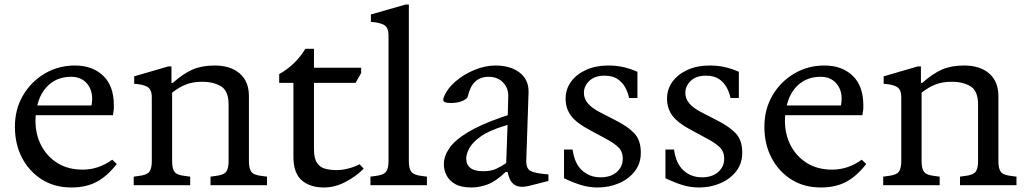

<svg xmlns="http://www.w3.org/2000/svg" viewBox="-20 -820 4543 850"><path d="M296 10Q222 10 166 -25Q110 -60 78 -120.5Q46 -181 46 -259Q46 -336 81.5 -397Q117 -458 177.5 -494Q238 -530 312 -530Q389 -530 436.5 -485Q484 -440 484 -354Q484 -348 484 -341.5Q484 -335 482 -324L480 -310H138Q137 -298 137 -286Q137 -224 163 -175Q189 -126 235.5 -97.5Q282 -69 346 -69Q416 -69 477 -113L497 -94Q454 -39 407 -14.5Q360 10 296 10ZM295 -480Q237 -480 198 -446Q159 -412 145 -353H385Q388 -369 388 -383Q388 -425 363 -452.5Q338 -480 295 -480Z M572 0V-38L594 -41Q630 -45 641 -59.5Q652 -74 652 -106V-389Q652 -425 631.5 -436Q611 -447 574 -449V-482L725 -526H739V-453H745Q791 -494 832 -512Q873 -530 930 -530Q1001 -530 1041.5 -494.5Q1082 -459 1082 -395V-106Q1082 -74 1092.5 -59.5Q1103 -45 1139 -41L1162 -38V0H912V-38L934 -41Q970 -45 981 -59.5Q992 -74 992 -106V-357Q992 -417 959 -437.5Q926 -458 875 -458Q834 -458 803.5 -446Q773 -434 742 -410V-106Q742 -74 752.5 -59.5Q763 -45 799 -41L822 -38V0Z M1414 10Q1352 10 1315.5 -22Q1279 -54 1279 -126V-453H1216V-492Q1288 -532 1332 -604H1370V-520H1579V-497L1554 -453H1370V-159Q1370 -119 1383.5 -99Q1397 -79 1419.5 -73Q1442 -67 1470 -67Q1496 -67 1524 -74.5Q1552 -82 1572 -93L1590 -73Q1555 -38 1508.5 -14Q1462 10 1414 10Z M1620 0V-38L1642 -41Q1678 -45 1689 -59.5Q1700 -74 1700 -106V-663Q1700 -699 1679.5 -710Q1659 -721 1622 -723V-756L1776 -800H1790V-106Q1790 -74 1801 -59.5Q1812 -45 1847 -41L1870 -38V0Z M2067 10Q2021 10 1994.5 -5.5Q1968 -21 1956.5 -44.5Q1945 -68 1945 -93Q1945 -128 1969 -163.5Q1993 -199 2049.5 -233.5Q2106 -268 2201 -301L2228 -310L2230 -394Q2231 -430 2207 -455Q2183 -480 2143 -480Q2070 -480 2051 -393Q2048 -382 2027 -373Q2006 -364 1975 -364Q1957 -364 1948 -368.5Q1939 -373 1944 -388Q1959 -427 1996 -459Q2033 -491 2080.5 -510.5Q2128 -530 2174 -530Q2239 -530 2280 -499Q2321 -468 2320 -412L2310 -113Q2308 -74 2329 -63Q2350 -52 2408 -48V-19L2373 -10Q2340 -1 2322 3Q2304 7 2294 7Q2267 7 2253.5 -5Q2240 -17 2234.5 -33Q2229 -49 2227 -59H2219Q2175 -17 2138.5 -3.5Q2102 10 2067 10ZM2119 -62Q2155 -62 2178.5 -73.5Q2202 -85 2221 -98L2227 -267L2217 -264Q2144 -242 2107 -215Q2070 -188 2057 -162.5Q2044 -137 2044 -119Q2044 -62 2119 -62Z M2627 10Q2588 10 2553.5 -0.5Q2519 -11 2477 -31V-158H2515Q2523 -97 2556.5 -66Q2590 -35 2639 -35Q2684 -35 2710.5 -58.5Q2737 -82 2737 -117Q2737 -150 2716.5 -169Q2696 -188 2662 -206L2597 -241Q2532 -275 2508 -307.5Q2484 -340 2484 -383Q2484 -426 2508.5 -459Q2533 -492 2575.5 -511Q2618 -530 2672 -530Q2712 -530 2744 -522Q2776 -514 2802 -502V-386H2765Q2761 -408 2749 -431Q2737 -454 2715 -469.5Q2693 -485 2656 -485Q2613 -485 2589 -462Q2565 -439 2565 -409Q2565 -384 2582 -363Q2599 -342 2638 -322L2704 -288Q2760 -260 2788.5 -229.5Q2817 -199 2817 -144Q2817 -96 2790 -61.5Q2763 -27 2719.5 -8.5Q2676 10 2627 10Z M3076 10Q3037 10 3002.5 -0.5Q2968 -11 2926 -31V-158H2964Q2972 -97 3005.5 -66Q3039 -35 3088 -35Q3133 -35 3159.5 -58.5Q3186 -82 3186 -117Q3186 -150 3165.5 -169Q3145 -188 3111 -206L3046 -241Q2981 -275 2957 -307.5Q2933 -340 2933 -383Q2933 -426 2957.5 -459Q2982 -492 3024.5 -511Q3067 -530 3121 -530Q3161 -530 3193 -522Q3225 -514 3251 -502V-386H3214Q3210 -408 3198 -431Q3186 -454 3164 -469.5Q3142 -485 3105 -485Q3062 -485 3038 -462Q3014 -439 3014 -409Q3014 -384 3031 -363Q3048 -342 3087 -322L3153 -288Q3209 -260 3237.5 -229.5Q3266 -199 3266 -144Q3266 -96 3239 -61.5Q3212 -27 3168.5 -8.5Q3125 10 3076 10Z M3614 10Q3540 10 3484 -25Q3428 -60 3396 -120.5Q3364 -181 3364 -259Q3364 -336 3399.5 -397Q3435 -458 3495.5 -494Q3556 -530 3630 -530Q3707 -530 3754.5 -485Q3802 -440 3802 -354Q3802 -348 3802 -341.5Q3802 -335 3800 -324L3798 -310H3456Q3455 -298 3455 -286Q3455 -224 3481 -175Q3507 -126 3553.5 -97.5Q3600 -69 3664 -69Q3734 -69 3795 -113L3815 -94Q3772 -39 3725 -14.5Q3678 10 3614 10ZM3613 -480Q3555 -480 3516 -446Q3477 -412 3463 -353H3703Q3706 -369 3706 -383Q3706 -425 3681 -452.5Q3656 -480 3613 -480Z M3890 0V-38L3912 -41Q3948 -45 3959 -59.5Q3970 -74 3970 -106V-389Q3970 -425 3949.5 -436Q3929 -447 3892 -449V-482L4043 -526H4057V-453H4063Q4109 -494 4150 -512Q4191 -530 4248 -530Q4319 -530 4359.5 -494.5Q4400 -459 4400 -395V-106Q4400 -74 4410.5 -59.5Q4421 -45 4457 -41L4480 -38V0H4230V-38L4252 -41Q4288 -45 4299 -59.5Q4310 -74 4310 -106V-357Q4310 -417 4277 -437.5Q4244 -458 4193 -458Q4152 -458 4121.5 -446Q4091 -434 4060 -410V-106Q4060 -74 4070.5 -59.5Q4081 -45 4117 -41L4140 -38V0Z"/></svg>

Font: Hedvig Letters Serif 14pt
Style: Regular
Weight: 400
Designer: Alexander Örn & Tor Weibull
Foundry: Kanon Foundry
Version: Version 1.000; ttfautohint (v1.8.4.7-5d5b)